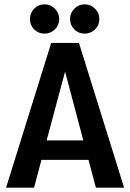

<svg xmlns="http://www.w3.org/2000/svg" viewBox="-20 -865 599 885"><path d="M422 0 388 -128H171L137 0H8L216 -667H344L552 0ZM195 -218H364L280 -535ZM185 -710Q157 -710 137.5 -729.5Q118 -749 118 -777Q118 -805 137.5 -825Q157 -845 185 -845Q213 -845 233 -825Q253 -805 253 -777Q253 -749 233 -729.5Q213 -710 185 -710ZM370 -710Q342 -710 322.5 -729.5Q303 -749 303 -777Q303 -805 322.5 -825Q342 -845 370 -845Q398 -845 418 -825Q438 -805 438 -777Q438 -749 418 -729.5Q398 -710 370 -710Z"/></svg>

Font: Epunda Sans SemiBold
Style: Regular
Weight: 600
Designer: Simon Atzbach
Foundry: typofactur
Version: Version 2.204; ttfautohint (v1.8.4.7-5d5b)